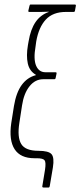

<svg xmlns="http://www.w3.org/2000/svg" viewBox="-20 -703 357 853"><path d="M173 130Q167 130 168 124L180 51Q185 18 178 9Q171 0 143 0H133Q71 0 45 -40Q19 -80 30 -156L42 -232Q52 -292 76.5 -325.5Q101 -359 139 -369V-371Q111 -387 103.5 -421Q96 -455 104 -502L107 -519Q116 -573 138 -605Q160 -637 197 -650L196 -651Q179 -650 162.5 -650Q146 -650 135 -650H109Q105 -650 106 -656L111 -677Q112 -683 116 -683H312Q318 -683 317 -677L313 -655Q312 -650 307 -650H273Q215 -650 183.5 -616Q152 -582 141 -519L138 -497Q128 -440 140.5 -411Q153 -382 182 -382H227Q229 -382 230.5 -381Q232 -380 231 -375L227 -356Q226 -351 221 -351H172Q136 -351 111 -319.5Q86 -288 78 -235L66 -157Q56 -93 74.5 -63Q93 -33 151 -33Q196 -33 209 -18Q222 -3 215 41L201 124Q200 130 196 130Z"/></svg>

Font: Sofia Sans Extra Condensed ExtraLight
Style: Italic
Weight: 250
Italic angle: -9°
Version: Version 4.100